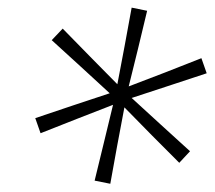

<svg xmlns="http://www.w3.org/2000/svg" viewBox="-20 -762 548 490"><path d="M221.5 -301Q233.5 -349 245 -397.5Q256.5 -445.5 268.5 -494.5Q222 -476.5 176 -458.5Q129.5 -440 83.5 -422L70 -460.5L165 -492.5Q212.5 -508 260 -524L186 -592Q149 -626 112 -659.5L140 -689Q175 -653 209.5 -618Q244 -583 279.5 -547Q288.5 -595.5 298 -644.5L316 -742.5L355.5 -734.5Q344 -686 332.2 -637.5Q320.5 -589 308.5 -541.5Q355 -559 401.2 -577Q447.5 -595 494 -613.5L507.5 -575Q454.5 -557.5 403.8 -540.8Q353 -524 316 -512Q353 -478 390.5 -443.8Q428 -409.5 465 -376L437.5 -346.5Q402 -382 367.2 -417Q332.5 -452 297.5 -488Q288 -438.5 279 -389.8Q270 -341 261.5 -293Z"/></svg>

Font: Heraclito ExtraLight
Style: Italic
Weight: 200
Italic angle: -12°
Designer: Kostas Bartsokas (font) & Cristiano Sobral (main changes)
Foundry: Kostas Bartsokas (font) & Cristiano Sobral (main changes)
Version: Version 1.00;July 8, 2020;FontCreator 13.0.0.2655 64-bit